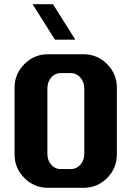

<svg xmlns="http://www.w3.org/2000/svg" viewBox="-20 -900 630 920"><path d="M540 -160.2Q540 -93.8 493.2 -46.9Q446.3 0 379.9 0H210Q144 0 96.9 -46.9Q49.8 -93.8 49.8 -160.2V-480Q49.8 -545.9 96.9 -593Q144 -640.1 210 -640.1H379.9Q446.3 -640.1 493.2 -593Q540 -545.9 540 -480ZM383.8 -163.1V-476.1Q383.8 -507.3 365 -528.6Q346.2 -549.8 319.8 -549.8H270Q243.7 -549.8 225.3 -528.6Q207 -507.3 207 -476.1V-163.1Q207 -131.8 225.3 -110.8Q243.7 -89.8 270 -89.8H319.8Q346.7 -89.8 365.2 -110.8Q383.8 -131.8 383.8 -163.1ZM340.8 -710H243.2L136.2 -879.9H233.9Z"/></svg>

Font: Laconic
Style: Bold
Weight: 700
Designer: Robby Woodard
Version: Version 1.000